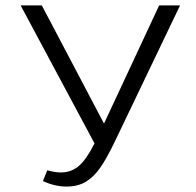

<svg xmlns="http://www.w3.org/2000/svg" viewBox="-20 -678 721 707"><path d="M643 -658 401 -153Q373 -95 349.5 -61Q326 -27 296.5 -9Q267 9 225 9Q183 9 138 -11L154 -51Q182 -43 204 -43Q243 -43 271 -67.5Q299 -92 328 -150L56 -658H134L363 -223L566 -658Z"/></svg>

Font: Ysabeau Infant
Style: Regular
Weight: 400
Designer: Christian Thalmann (Catharsis Fonts)
Version: Version 0.003